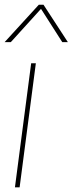

<svg xmlns="http://www.w3.org/2000/svg" viewBox="-33 -800 310 820"><path d="M30.8 0 100.1 -529.8H120.1L50.8 0ZM256.8 -620.1H232.9L142.1 -762.2L13.2 -620.1H-13.2L132.8 -779.8H152.8Z"/></svg>

Font: Cooper Hewitt
Style: Thin Italic
Weight: 702
Designer: Village Type and Design LLC
Foundry: Cooper Hewitt Smithsonian Design Museum
Version: 1.000